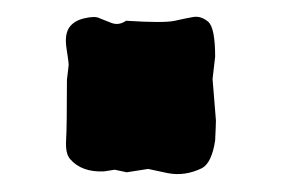

<svg xmlns="http://www.w3.org/2000/svg" viewBox="-20 -200 328 224"><path d="M58.1 -106.9 60.1 -124Q60.1 -127.9 57.6 -143.6Q55.2 -159.2 60.5 -167.5Q65.9 -175.8 78.6 -178.7Q91.3 -181.6 96.2 -178.7Q101.1 -176.8 109.9 -173.3Q118.7 -169.9 127 -175.8Q171.4 -172.9 184.1 -175.8Q196.8 -178.7 205.6 -180.2Q214.4 -181.6 222.7 -174.8Q231 -168 231 -133.8L228 -107.9L231.9 -59.6Q231.9 -54.2 231 -36.1Q227.1 -10.3 215.8 -3.9Q195.8 5.9 175.8 2L152.8 -2.9L127.9 1L113.8 -2L101.1 0Q75.2 1 62 -14.2Q56.2 -20.5 57.1 -36.1Q58.1 -51.8 58.1 -106.9Z"/></svg>

Font: AntiqueNobleBold
Style: Bold
Weight: 700
Version: Version 001.000